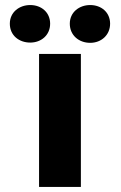

<svg xmlns="http://www.w3.org/2000/svg" viewBox="-20 -742 480 762"><path d="M19 -648C19 -601 56 -573 100 -573C143 -573 179 -602 179 -648C179 -693 144 -722 100 -722C57 -722 19 -694 19 -648ZM135 0H301V-528H135ZM257 -648C257 -602 293 -572 338 -572C382 -572 417 -603 417 -648C417 -693 382 -722 338 -722C295 -722 257 -694 257 -648Z"/></svg>

Font: Asimov Pro
Style: Ult
Weight: 900
Designer: Google
Version: Version 2.000980; 2014